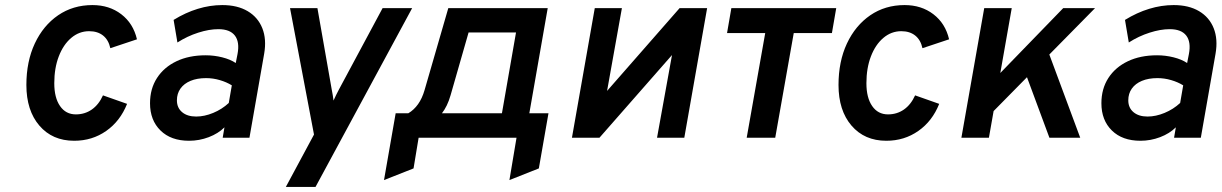

<svg xmlns="http://www.w3.org/2000/svg" viewBox="-20 -543 4817 757"><path d="M272.5 12Q186.5 12 135.2 -47.8Q84 -107.5 84 -208Q84 -300.5 117.2 -371.5Q150.5 -442.5 209.2 -482.8Q268 -523 344.5 -523Q411 -523 458.2 -486.8Q505.5 -450.5 520 -388L415 -353Q408 -385.5 386.5 -402.8Q365 -420 331.5 -420Q292 -420 260.8 -393.5Q229.5 -367 211.8 -320.8Q194 -274.5 194 -215Q194 -157.5 216.8 -124.8Q239.5 -92 279 -92Q314.5 -92 342 -111.2Q369.5 -130.5 386 -167L481 -133.5Q454 -65.5 398.8 -26.8Q343.5 12 272.5 12Z M725.5 12Q654 12 612.8 -28.5Q571.5 -69 571.5 -136Q571.5 -193 599 -235.5Q626.5 -278 675.8 -301.5Q725 -325 791 -325Q824 -325 856 -317Q888 -309 909.5 -294.5L916.5 -330Q925.5 -377.5 906 -402.8Q886.5 -428 841 -428Q804.5 -428 761.5 -414.2Q718.5 -400.5 679.5 -375.5L664.5 -464.5Q711.5 -493.5 759.8 -508.2Q808 -523 856.5 -523Q916 -523 956.5 -499Q997 -475 1014.2 -431.8Q1031.5 -388.5 1021.5 -331L963.5 0H858L865 -41Q840.5 -16.5 803 -2.2Q765.5 12 725.5 12ZM753.5 -83.5Q786 -83.5 820.5 -97.8Q855 -112 882 -137L894 -206.5Q873 -219.5 846.5 -227.2Q820 -235 792.5 -235Q757 -235 731.2 -224.2Q705.5 -213.5 691.5 -193.8Q677.5 -174 677.5 -147.5Q677.5 -118 698 -100.8Q718.5 -83.5 753.5 -83.5Z M1107 194 1218 -12.5 1123.5 -511H1231.5L1288 -189.5Q1290 -180 1292 -167.8Q1294 -155.5 1295 -146.5Q1299.5 -156.5 1305 -168Q1310.5 -179.5 1316 -189.5L1488.5 -511H1605L1224 194Z M1494 167 1540 -96.5H1590Q1612 -109.5 1628.2 -132.2Q1644.5 -155 1654 -188L1747.5 -511H2139.5L2067 -96.5H2142.5L2104.5 121L1988.5 167L2016.5 0H1630.5L1610.5 121ZM1722.5 -96.5H1959L2014.5 -415H1827.5L1756.5 -167.5Q1750 -145 1741.5 -127.5Q1733 -110 1722.5 -96.5Z M2235 0 2325 -511H2432L2373.5 -184.5L2659.5 -511H2768L2678 0H2570.5L2629.5 -326L2343.5 0Z M2924 0 2997 -412.5H2846.5L2863.5 -511H3277L3260 -412.5H3109.5L3036.5 0Z M3474.5 12Q3388.5 12 3337.2 -47.8Q3286 -107.5 3286 -208Q3286 -300.5 3319.2 -371.5Q3352.5 -442.5 3411.2 -482.8Q3470 -523 3546.5 -523Q3613 -523 3660.2 -486.8Q3707.5 -450.5 3722 -388L3617 -353Q3610 -385.5 3588.5 -402.8Q3567 -420 3533.5 -420Q3494 -420 3462.8 -393.5Q3431.5 -367 3413.8 -320.8Q3396 -274.5 3396 -215Q3396 -157.5 3418.8 -124.8Q3441.5 -92 3481 -92Q3516.5 -92 3544 -111.2Q3571.5 -130.5 3588 -167L3683 -133.5Q3656 -65.5 3600.8 -26.8Q3545.5 12 3474.5 12Z M3859 -66 3882 -212 4172 -511H4297.5ZM3770.5 0 3860.5 -511H3969L3879 0ZM4117.5 0 4013 -282 4100.5 -373 4239 0Z M4476.5 12Q4405 12 4363.8 -28.5Q4322.5 -69 4322.5 -136Q4322.5 -193 4350 -235.5Q4377.5 -278 4426.8 -301.5Q4476 -325 4542 -325Q4575 -325 4607 -317Q4639 -309 4660.5 -294.5L4667.5 -330Q4676.5 -377.5 4657 -402.8Q4637.5 -428 4592 -428Q4555.5 -428 4512.5 -414.2Q4469.5 -400.5 4430.5 -375.5L4415.5 -464.5Q4462.5 -493.5 4510.8 -508.2Q4559 -523 4607.5 -523Q4667 -523 4707.5 -499Q4748 -475 4765.2 -431.8Q4782.5 -388.5 4772.5 -331L4714.5 0H4609L4616 -41Q4591.5 -16.5 4554 -2.2Q4516.5 12 4476.5 12ZM4504.5 -83.5Q4537 -83.5 4571.5 -97.8Q4606 -112 4633 -137L4645 -206.5Q4624 -219.5 4597.5 -227.2Q4571 -235 4543.5 -235Q4508 -235 4482.2 -224.2Q4456.5 -213.5 4442.5 -193.8Q4428.5 -174 4428.5 -147.5Q4428.5 -118 4449 -100.8Q4469.5 -83.5 4504.5 -83.5Z"/></svg>

Font: Overpass SemiBold
Style: Italic
Weight: 600
Italic angle: -10°
Designer: Delve Withrington, Dave Bailey, Thomas Jockin
Foundry: Delve Fonts LLC
Version: Version 4.000